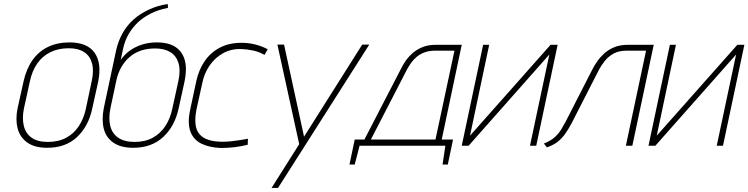

<svg xmlns="http://www.w3.org/2000/svg" viewBox="-20 -722 3707 951"><path d="M437 -185 466 -316Q485 -408 449 -460Q413 -512 324 -512Q264 -512 217.5 -489.5Q171 -467 140.5 -423.5Q110 -380 96 -316L67 -185Q56 -131 67 -87Q78 -43 114.5 -16.5Q151 10 214 10Q306 10 362.5 -44Q419 -98 437 -185ZM434 -319 405 -182Q395 -135 370.5 -97.5Q346 -60 307.5 -39.5Q269 -19 217 -19Q166 -19 136.5 -40Q107 -61 98 -98.5Q89 -136 98 -182L128 -319Q139 -371 164.5 -407.5Q190 -444 229.5 -463.5Q269 -483 321 -483Q367 -483 396 -464.5Q425 -446 435.5 -409.5Q446 -373 434 -319Z M756 -512Q718 -512 684.5 -501.5Q651 -491 624 -472Q597 -453 578 -425L589 -478Q599 -523 618.5 -555.5Q638 -588 666 -614Q689 -635 725 -654Q761 -673 812 -683L811 -702Q761 -695 716.5 -674Q672 -653 641 -625Q607 -594 586 -555.5Q565 -517 555 -472L494 -186Q483 -128 494 -84.5Q505 -41 541.5 -15.5Q578 10 640 10Q731 10 788.5 -43.5Q846 -97 865 -186L894 -318Q907 -380 895.5 -423Q884 -466 849.5 -489Q815 -512 756 -512ZM748 -482Q793 -482 822.5 -464.5Q852 -447 863.5 -411.5Q875 -376 864 -323L834 -186Q824 -136 799.5 -98.5Q775 -61 737 -40Q699 -19 647 -19Q596 -19 565.5 -40Q535 -61 526 -99Q517 -137 527 -186L556 -322Q564 -360 581 -389.5Q598 -419 622.5 -440Q647 -461 678.5 -471.5Q710 -482 748 -482Z M1290 -450 1306 -478Q1278 -493 1245 -501.5Q1212 -510 1177 -510Q1114 -510 1068 -485.5Q1022 -461 993 -418Q964 -375 952 -319L921 -174Q908 -110 923.5 -69.5Q939 -29 978.5 -10Q1018 9 1075 11Q1108 11 1141.5 7Q1175 3 1207 -5L1208 -35Q1208 -35 1197.5 -33Q1187 -31 1168.5 -28Q1150 -25 1127.5 -22.5Q1105 -20 1081 -20Q1042 -20 1013.5 -29Q985 -38 968.5 -57Q952 -76 948.5 -106.5Q945 -137 953 -179L982 -311Q992 -360 1018.5 -398Q1045 -436 1085 -458.5Q1125 -481 1177 -479Q1205 -478 1235 -471.5Q1265 -465 1290 -450Z M1325 209H1357L1809 -501H1774L1486 -45L1387 -501H1354L1462 -8Z M2168 -31 2267 -500H2137Q2099 -500 2070 -487.5Q2041 -475 2020.5 -456Q2000 -437 1986.5 -416.5Q1973 -396 1965 -379L1785 -31H1737L1711 93H1737L1761 0H2186L2172 93H2198L2224 -31ZM1817 -31 1996 -378Q2004 -393 2015.5 -409.5Q2027 -426 2043.5 -440Q2060 -454 2082.5 -462.5Q2105 -471 2136 -471H2231L2137 -31Z M2403 -500H2373L2267 0H2301L2701 -452L2605 0H2636L2742 -500H2707L2308 -50Z M3089 -500Q3050 -500 3021 -487.5Q2992 -475 2971.5 -456Q2951 -437 2937 -416.5Q2923 -396 2915 -380L2782 -120Q2773 -103 2760.5 -82Q2748 -61 2727.5 -42.5Q2707 -24 2674 -11L2689 8Q2720 -3 2740.5 -18.5Q2761 -34 2777.5 -56.5Q2794 -79 2812 -113L2948 -379Q2959 -399 2975.5 -420Q2992 -441 3018 -456Q3044 -471 3084 -471H3180L3080 0H3112L3218 -500Z M3328 -500H3298L3192 0H3226L3626 -452L3530 0H3561L3667 -500H3632L3233 -50Z"/></svg>

Font: Advent Pro ExtraLight
Style: Italic
Weight: 250
Italic angle: -12°
Version: Version 3.000